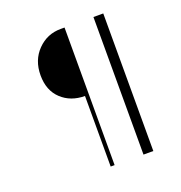

<svg xmlns="http://www.w3.org/2000/svg" viewBox="-127 -809 865 918"><g transform="rotate(-20 305.5 -350.0)"><path d="M281 -700H301V0H281V-359Q209 -359 162 -403Q115 -447 115 -524Q115 -601 163.5 -650.5Q212 -700 281 -700ZM498 -700V0H448V-700Z"/></g></svg>

Font: Antic Didone
Style: Regular
Weight: 400
Designer: Santiago Orozco
Foundry: Santiago Orozco
Version: Version 2.000